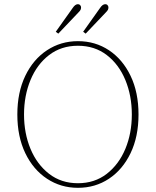

<svg xmlns="http://www.w3.org/2000/svg" viewBox="-20 -886 746 919"><path d="M353 13Q271 13 205 -30.5Q139 -74 101 -153Q63 -232 63 -338Q63 -444 101 -523Q139 -602 205 -645.5Q271 -689 353 -689Q436 -689 501.5 -645.5Q567 -602 605 -523Q643 -444 643 -338Q643 -232 605 -153Q567 -74 501.5 -30.5Q436 13 353 13ZM353 -9Q433 -9 491 -54Q549 -99 580 -173.5Q611 -248 611 -338Q611 -428 580 -503Q549 -578 491 -622.5Q433 -667 353 -667Q273 -667 215 -622.5Q157 -578 126 -503Q95 -428 95 -338Q95 -248 126 -173.5Q157 -99 215 -54Q273 -9 353 -9ZM247 -734 328 -848Q340 -866 353 -866Q360 -866 364 -861Q368 -856 368 -851Q368 -844 365.5 -839Q363 -834 355 -826L259 -725ZM378 -734 459 -848Q471 -866 484 -866Q491 -866 495 -861Q499 -856 499 -851Q499 -844 496.5 -839Q494 -834 486 -826L390 -725Z"/></svg>

Font: Source Serif 4 ExtraLight
Style: Regular
Weight: 200
Designer: Frank Grießhammer
Foundry: Adobe
Version: Version 4.005;hotconv 1.1.0;makeotfexe 2.6.0